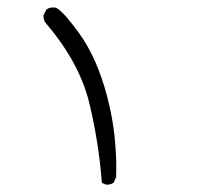

<svg xmlns="http://www.w3.org/2000/svg" viewBox="-20 -343 540 520"><path d="M266.1 156.7Q267.6 157.2 270.8 157.2Q273.9 157.2 278.6 156Q283.2 154.8 287.6 151.9L294.4 137.2Q294.9 125 294.9 113.8Q294.9 102.5 294.7 92Q294.4 81.5 293.7 70.3Q293 59.1 292.2 48.1Q291.5 37.1 290.3 26.4Q289.1 15.6 287.6 4.6Q286.1 -6.3 284.2 -17.1Q282.2 -27.8 280.3 -38.1Q275.9 -59.6 270.5 -80.6Q242.7 -186.5 194.3 -252.9Q156.2 -305.7 136.2 -319.3Q133.3 -321.3 130.9 -322.3Q127 -322.8 123 -322.8Q112.8 -322.8 105.5 -316.9L98.1 -302.2Q97.7 -300.8 97.7 -299.8Q97.7 -287.1 105 -279.3Q196.8 -171.4 222.7 -60.5Q247.6 43.9 255.9 151.9Z"/></svg>

Font: NaikaiFont
Style: ExtraLight
Weight: 200
Version: Version 1.89